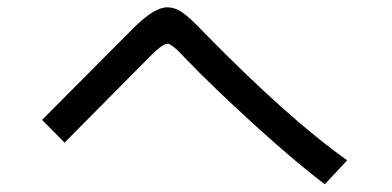

<svg xmlns="http://www.w3.org/2000/svg" viewBox="-20 -625 1040 510"><path d="M91.8 -306.6 335 -550.8Q389.6 -605.5 423.8 -605.5Q445.3 -605.5 465.3 -591.3Q485.4 -577.1 522.5 -538.1Q747.1 -308.6 902.3 -199.2L842.8 -135.7Q770.5 -189.5 659.7 -290Q548.8 -390.6 471.7 -470.7Q468.8 -473.6 460.9 -481.9Q453.1 -490.2 449.7 -493.2Q446.3 -496.1 440.9 -500.5Q435.5 -504.9 431.6 -506.8Q427.7 -508.8 424.8 -508.8Q412.1 -508.8 378.9 -475.6L151.4 -246.1Z"/></svg>

Font: Gothic A1 Medium
Style: Regular
Weight: 500
Designer: HanYang I&C Co.,Ltd.
Foundry: HanYang I&C Co.,Ltd.
Version: Version 2.50